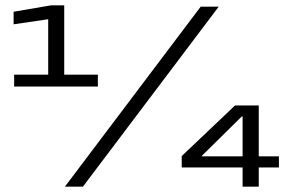

<svg xmlns="http://www.w3.org/2000/svg" viewBox="-20 -699 1096 719"><path d="M33 -375H346.5V-419.5H220.5V-679H171L31 -655V-608L160.5 -627V-419.5H33ZM223 0H290.5L799 -674H731.5ZM888.5 0H949V-72H1024.5V-113.5H949V-304H860L660.5 -114.5V-72H888.5ZM734 -113.5 885 -262.5H888.5V-113.5Z"/></svg>

Font: Anybody SemiExpanded Medium
Style: Regular
Weight: 500
Width: 6
Version: Version 1.113;gftools[0.9.25]